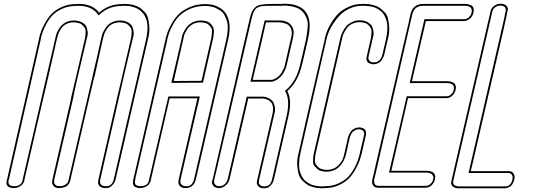

<svg xmlns="http://www.w3.org/2000/svg" viewBox="-20 -815 2861 1031"><path d="M299 195H298Q277 195 268 184Q259 173 260 162L261 151L362 -287H361L389 -405L437 -612Q440 -632 440 -646Q440 -660 432 -669.5Q424 -679 418 -684Q412 -689 401.5 -691.5Q391 -694 386 -694.5Q381 -695 376 -695H375Q354 -695 337 -686.5Q320 -678 310.5 -664.5Q301 -651 296 -640Q291 -629 289 -618L286 -608L240 -405L205 -256L111 151Q111 153 110.5 156Q110 159 106 166.5Q102 174 96 179.5Q90 185 78.5 190Q67 195 52 195H51Q47 195 41.5 194Q36 193 28 189.5Q20 186 16.5 177Q13 168 16 154L19 144L188 -600Q188 -604 190 -611Q194 -628 200.5 -646.5Q207 -665 222.5 -693Q238 -721 258 -741.5Q278 -762 312 -777.5Q346 -793 387 -793Q393 -794 402 -794Q477 -794 512 -747Q564 -793 635 -793Q641 -794 650 -794Q662 -794 673.5 -792.5Q685 -791 701.5 -786.5Q718 -782 730.5 -773.5Q743 -765 756.5 -751Q770 -737 775 -717Q780 -697 782 -668.5Q784 -640 774 -602L601 147Q596 167 584.5 178.5Q573 190 565 192.5Q557 195 549 195H546Q524 195 514.5 184Q505 173 507 162L508 151L608 -287L636 -405L684 -612Q687 -632 687 -646Q687 -660 679 -669.5Q671 -679 665 -684Q659 -689 648.5 -691.5Q638 -694 633 -694.5Q628 -695 623 -695H622Q601 -695 584 -686.5Q567 -678 557.5 -664.5Q548 -651 543 -640Q538 -629 536 -618L533 -608L488 -405H487L452 -256L358 151Q358 152 358 153.5Q358 155 356.5 159Q355 163 353 166.5Q351 170 347.5 175Q344 180 339 183.5Q334 187 326 190Q318 193 309 194Q303 195 299 195ZM301 185Q304 185 310 184Q326 182 335.5 173.5Q345 165 346 160.5Q347 156 348 152L477 -405Q477 -407 478 -410Q479 -413 479 -415Q487 -447 501.5 -511.5Q516 -576 523 -608L526 -618Q528 -630 533.5 -642Q539 -654 550 -669.5Q561 -685 580.5 -695Q600 -705 625 -705H626Q630 -705 634.5 -704.5Q639 -704 648 -702Q657 -700 664 -696.5Q671 -693 679.5 -686.5Q688 -680 691.5 -670Q695 -660 697.5 -645.5Q700 -631 694 -612L645 -405L618 -287L518 151Q518 153 517.5 155.5Q517 158 517.5 164Q518 170 520.5 174Q523 178 530 181.5Q537 185 548 185H551Q582 185 591 147L764 -602Q772 -637 772 -665Q772 -693 765.5 -711.5Q759 -730 747.5 -744Q736 -758 723.5 -765.5Q711 -773 696 -777.5Q681 -782 670 -783Q659 -784 648 -784L634 -783H633Q566 -783 518 -740L509 -732L504 -740Q471 -784 400 -784L386 -783H385Q347 -783 315 -768.5Q283 -754 264 -735Q245 -716 230.5 -689.5Q216 -663 210 -645.5Q204 -628 200 -611L198 -600L29 144L26 154Q24 164 26.5 171Q29 178 35 180.5Q41 183 45.5 184Q50 185 53 185H54Q94 185 101 154V152L279 -618Q281 -630 286.5 -642Q292 -654 303 -669.5Q314 -685 333.5 -695Q353 -705 378 -705H379Q383 -705 387.5 -704.5Q392 -704 401 -702Q410 -700 417 -696.5Q424 -693 432.5 -686.5Q441 -680 444.5 -670Q448 -660 450.5 -645.5Q453 -631 447 -612L398 -405L374 -297H375L271 151Q272 153 270.5 160.5Q269 168 276.5 176.5Q284 185 300 185Z M1062 -381 1115 -612Q1118 -632 1118.5 -646Q1119 -660 1112 -669Q1105 -678 1099 -683.5Q1093 -689 1083 -691.5Q1073 -694 1068 -694.5Q1063 -695 1058 -695H1056Q1033 -695 1015.5 -685.5Q998 -676 988 -661.5Q978 -647 973 -636Q968 -625 966 -614L965 -608L913 -380ZM1081 -793H1085Q1091 -793 1097.5 -792.5Q1104 -792 1115.5 -790Q1127 -788 1137.5 -784Q1148 -780 1160 -773Q1172 -766 1181.5 -756.5Q1191 -747 1198.5 -732.5Q1206 -718 1210 -700Q1214 -682 1213 -656.5Q1212 -631 1205 -602L1032 147Q1029 162 1021.5 172.5Q1014 183 1005.5 187.5Q997 192 991 193.5Q985 195 980 195H978Q956 195 946.5 184Q937 173 938 162L939 151L1040 -287H891L790 151Q790 153 789.5 156Q789 159 785 166.5Q781 174 775 179.5Q769 185 757.5 190Q746 195 731 195H730Q726 195 720.5 194Q715 193 707 189.5Q699 186 695.5 177Q692 168 695 154L697 144L868 -600Q868 -602 869 -607Q873 -623 879 -640.5Q885 -658 901.5 -687.5Q918 -717 939.5 -738.5Q961 -760 998.5 -776.5Q1036 -793 1081 -793ZM1070 -371 900 -370 955 -606Q955 -610 956 -614Q958 -625 963.5 -637.5Q969 -650 980.5 -666.5Q992 -683 1012.5 -694Q1033 -705 1059 -705H1061Q1066 -705 1072 -704Q1078 -703 1088.5 -700.5Q1099 -698 1106 -692Q1113 -686 1120.5 -675.5Q1128 -665 1128.5 -649.5Q1129 -634 1125 -612ZM1079 -783Q1036 -783 1001 -767.5Q966 -752 945.5 -732Q925 -712 909.5 -684Q894 -656 888.5 -639.5Q883 -623 879 -607L878 -600L707 143L706 154H705Q703 164 705.5 171Q708 178 714 180.5Q720 183 724.5 184Q729 185 732 185H733Q773 185 780 154V152L884 -297H1053L949 151Q950 153 948.5 160.5Q947 168 955 176.5Q963 185 980 185H982Q1013 185 1022 147L1195 -602Q1202 -633 1203 -659.5Q1204 -686 1198 -704Q1192 -722 1184 -736Q1176 -750 1163.5 -758Q1151 -766 1140 -771.5Q1129 -777 1116.5 -779.5Q1104 -782 1097 -782.5Q1090 -783 1083 -783Z M1441 -386Q1458 -391 1471.5 -401.5Q1485 -412 1492.5 -425.5Q1500 -439 1504 -448.5Q1508 -458 1510 -467L1511 -472L1543 -611Q1546 -623 1546 -628Q1546 -630 1546.5 -634Q1547 -638 1547 -640Q1546 -658 1537.5 -670.5Q1529 -683 1516.5 -687.5Q1504 -692 1496.5 -693.5Q1489 -695 1482 -695H1481H1408L1390 -614L1337 -386H1395ZM1493 -794Q1495 -794 1499 -794.5Q1503 -795 1505 -795Q1678 -795 1634 -608L1633 -602V-601V-602V-601L1605 -480Q1604 -476 1602 -469Q1581 -376 1523 -326Q1549 -277 1529 -192L1451 148Q1446 168 1435 179.5Q1424 191 1415.5 193.5Q1407 196 1400 196H1398Q1376 196 1367 185Q1358 174 1359 163L1361 152L1443 -202Q1460 -277 1393 -286H1313L1213 146Q1210 156 1205 165.5Q1200 175 1186 185Q1172 195 1154 195Q1152 195 1149.5 194.5Q1147 194 1139.5 192Q1132 190 1128 185.5Q1124 181 1120 173.5Q1116 166 1120 154L1123 144L1198 -182L1262 -460L1265 -472L1262 -460L1265 -472L1286 -565Q1287 -566 1308 -659Q1309 -661 1309 -663L1321 -715Q1326 -735 1331 -747.5Q1336 -760 1344.5 -769.5Q1353 -779 1361 -783.5Q1369 -788 1387 -790.5Q1405 -793 1420.5 -793.5Q1436 -794 1468 -794ZM1442 -376H1440H1325L1401 -705H1485Q1490 -705 1496 -704.5Q1502 -704 1513.5 -700Q1525 -696 1533.5 -690Q1542 -684 1549 -671.5Q1556 -659 1557 -643Q1557 -639 1556.5 -635Q1556 -631 1556 -630Q1556 -624 1553 -611L1520 -467Q1518 -458 1514 -447.5Q1510 -437 1501.5 -422Q1493 -407 1477.5 -394.5Q1462 -382 1442 -376ZM1491 -784H1466Q1464 -784 1460 -784Q1436 -784 1425.5 -784Q1415 -784 1399.5 -783Q1384 -782 1378.5 -780.5Q1373 -779 1364 -775Q1355 -771 1352.5 -767Q1350 -763 1345 -755Q1340 -747 1337.5 -738Q1335 -729 1331 -715L1272 -460L1275 -472L1130 154Q1127 167 1134.5 175Q1142 183 1147.5 184Q1153 185 1156 185Q1191 185 1203 146L1305 -296H1396H1397Q1405 -295 1413 -292Q1421 -289 1431.5 -282.5Q1442 -276 1447.5 -266Q1453 -256 1456 -240Q1459 -224 1453 -202L1371 152Q1372 154 1370 161.5Q1368 169 1375.5 177.5Q1383 186 1400 186H1402Q1432 186 1441 148L1519 -192Q1538 -274 1514 -320L1510 -327L1517 -333Q1572 -380 1592 -469L1623 -602V-601L1624 -608Q1631 -646 1632.5 -674Q1634 -702 1624.5 -722Q1615 -742 1603.5 -754Q1592 -766 1573.5 -773Q1555 -780 1538.5 -782.5Q1522 -785 1502 -785Q1502 -785 1498 -784.5Q1494 -784 1491 -784Z M1829 10 1848 -75Q1849 -77 1850 -81Q1851 -85 1855.5 -94.5Q1860 -104 1866 -111.5Q1872 -119 1884 -125Q1896 -131 1910 -131Q1912 -131 1915 -130.5Q1918 -130 1925 -128Q1932 -126 1937 -122Q1942 -118 1944.5 -109.5Q1947 -101 1945 -90L1931 -29L1924 2Q1923 6 1921 13Q1917 30 1910.5 48.5Q1904 67 1888.5 95Q1873 123 1853 143.5Q1833 164 1799 179.5Q1765 195 1724 195Q1718 196 1709 196Q1697 196 1685.5 194.5Q1674 193 1657.5 188.5Q1641 184 1628.5 175.5Q1616 167 1602.5 153Q1589 139 1583.5 119Q1578 99 1576 70.5Q1574 42 1584 4L1632 -207L1723 -600Q1724 -605 1725 -612Q1729 -629 1736 -647.5Q1743 -666 1759.5 -693.5Q1776 -721 1797 -742Q1818 -763 1852.5 -778.5Q1887 -794 1927 -794H1937Q1949 -794 1960.5 -792.5Q1972 -791 1988.5 -786.5Q2005 -782 2017.5 -773.5Q2030 -765 2044 -751Q2058 -737 2063 -717Q2068 -697 2070 -668.5Q2072 -640 2062 -602L2044 -524Q2043 -518 2040 -511.5Q2037 -505 2031 -494.5Q2025 -484 2012.5 -477Q2000 -470 1984 -470Q1982 -470 1979 -470.5Q1976 -471 1969 -473Q1962 -475 1957 -479Q1952 -483 1949 -491.5Q1946 -500 1949 -511L1952 -524L1972 -612Q1975 -632 1975 -646Q1975 -660 1967.5 -669.5Q1960 -679 1953.5 -684.5Q1947 -690 1936.5 -692.5Q1926 -695 1921 -695.5Q1916 -696 1912 -696H1911Q1889 -696 1871 -687Q1853 -678 1843.5 -665Q1834 -652 1827.5 -639Q1821 -626 1819 -617L1817 -608L1724 -202L1674 14Q1671 34 1671 48Q1671 62 1679 71.5Q1687 81 1693 86Q1699 91 1709.5 93.5Q1720 96 1725 96.5Q1730 97 1735 97H1736Q1771 97 1794 75.5Q1817 54 1823 32ZM1839 10Q1838 12 1837.5 15.5Q1837 19 1833.5 29Q1830 39 1825.5 48Q1821 57 1812 68.5Q1803 80 1793 88Q1783 96 1767 101.5Q1751 107 1733 107H1732Q1727 107 1721.5 106.5Q1716 106 1704.5 103Q1693 100 1686 94Q1679 88 1670 78Q1661 68 1661 52Q1661 36 1664 14L1807 -608Q1808 -612 1809.5 -618.5Q1811 -625 1819 -642Q1827 -659 1837.5 -672Q1848 -685 1868 -695.5Q1888 -706 1913 -706H1914Q1918 -706 1922.5 -705.5Q1927 -705 1936 -703Q1945 -701 1952 -697Q1959 -693 1967.5 -686.5Q1976 -680 1979.5 -670Q1983 -660 1985.5 -645.5Q1988 -631 1982 -612L1959 -511Q1956 -498 1963.5 -490Q1971 -482 1976.5 -481Q1982 -480 1986 -480Q2024 -480 2034 -524L2052 -602Q2059 -633 2060 -658.5Q2061 -684 2056 -702Q2051 -720 2043 -734Q2035 -748 2023.5 -756.5Q2012 -765 2001 -771Q1990 -777 1976.5 -779.5Q1963 -782 1953.5 -783Q1944 -784 1935 -784H1924Q1890 -784 1859 -770Q1828 -756 1808 -736Q1788 -716 1771.5 -691Q1755 -666 1747 -646.5Q1739 -627 1735 -612L1642 -207L1594 4Q1587 35 1586 60.5Q1585 86 1590 104Q1595 122 1603 136Q1611 150 1622.5 158.5Q1634 167 1645 173Q1656 179 1669.5 181.5Q1683 184 1692.5 185Q1702 186 1711 186L1725 185H1726Q1764 185 1796 170.5Q1828 156 1847 137Q1866 118 1880.5 91.5Q1895 65 1901 47.5Q1907 30 1911 13L1935 -90Q1937 -98 1934.5 -104.5Q1932 -111 1928.5 -114Q1925 -117 1919.5 -118.5Q1914 -120 1911.5 -120.5Q1909 -121 1908 -121Q1896 -121 1887 -116Q1878 -111 1873 -105.5Q1868 -100 1864.5 -92Q1861 -84 1860 -81Q1859 -78 1858 -75Z M2426 -331Q2426 -330 2425.5 -328.5Q2425 -327 2423 -322.5Q2421 -318 2419 -314Q2417 -310 2412.5 -305Q2408 -300 2403 -296.5Q2398 -293 2391 -290.5Q2384 -288 2375 -288H2341H2332H2182H2171L2084 91L2081 102H2088H2224H2229H2236H2271H2273Q2279 102 2286 103.5Q2293 105 2302 109Q2311 113 2315 123.5Q2319 134 2315 150Q2315 152 2314 155Q2313 158 2309 165Q2305 172 2299.5 178Q2294 184 2285 188.5Q2276 193 2264 193H2230H2221H2071H2057H2045H2018H2017H2014H2010Q1993 193 1985 182.5Q1977 172 1978 161L1979 150L1980 148L1982 138L1987 117L1992 96L1993 91L2002 51L2164 -650L2174 -691L2175 -696Q2175 -697 2175.5 -699.5Q2176 -702 2176 -703Q2178 -710 2184 -738Q2197 -794 2253 -794H2273H2295H2431H2436H2443H2478H2480Q2486 -794 2492.5 -792.5Q2499 -791 2508.5 -787Q2518 -783 2522 -772.5Q2526 -762 2522 -746Q2522 -744 2521 -741Q2520 -738 2516 -730.5Q2512 -723 2506.5 -717.5Q2501 -712 2491.5 -707Q2482 -702 2471 -702H2437H2428H2278H2267L2192 -379H2199H2335H2340H2347H2382H2384Q2391 -379 2397.5 -377.5Q2404 -376 2413 -372Q2422 -368 2426 -357.5Q2430 -347 2426 -331ZM2273 -794H2295ZM2416 -331Q2419 -344 2416 -352Q2413 -360 2406 -363.5Q2399 -367 2393.5 -368Q2388 -369 2382 -369H2180L2259 -712H2473Q2486 -712 2496 -721Q2506 -730 2508.5 -736Q2511 -742 2512 -746Q2515 -758 2512 -766.5Q2509 -775 2501.5 -778.5Q2494 -782 2489 -783Q2484 -784 2478 -784H2252Q2205 -784 2194 -738L1992 139L1991 140L1990 146V147L1989 150Q1989 151 1989 152Q1989 153 1989 156.5Q1989 160 1989 163.5Q1989 167 1990.5 170.5Q1992 174 1994.5 176.5Q1997 179 2002 181Q2007 183 2013 183H2267Q2280 183 2290 174Q2300 165 2302 159.5Q2304 154 2305 150Q2309 139 2306 132Q2303 125 2299.5 121Q2296 117 2289.5 115Q2283 113 2279 112.5Q2275 112 2271 112H2069L2164 -298H2378Q2391 -298 2400.5 -306.5Q2410 -315 2412.5 -321Q2415 -327 2416 -331ZM2271 -784H2293Z M2655 196H2634ZM2451 196H2439Q2437 196 2434 195.5Q2431 195 2424 193Q2417 191 2412 187Q2407 183 2404 175Q2401 167 2404 156L2614 -754Q2618 -772 2631.5 -782Q2645 -792 2656 -794L2668 -795Q2690 -795 2699.5 -784Q2709 -773 2707 -762L2704 -751L2698 -719L2693 -698L2692 -693L2683 -652L2520 54L2510 95L2509 99L2508 104H2650H2664H2711Q2729 104 2736.5 115Q2744 126 2743 137L2742 148Q2738 164 2731 174.5Q2724 185 2715.5 189Q2707 193 2701.5 194.5Q2696 196 2692 196H2690H2663H2655H2634H2497H2492ZM2657 186H2636ZM2453 186H2694Q2723 186 2732 148Q2731 146 2732.5 138.5Q2734 131 2728 122.5Q2722 114 2709 114H2496L2688 -719L2694 -751L2695 -752Q2695 -753 2695.5 -754Q2696 -755 2696 -759Q2696 -763 2696 -765.5Q2696 -768 2694 -772Q2692 -776 2689 -778.5Q2686 -781 2680 -783Q2674 -785 2665 -785Q2661 -785 2655 -784Q2649 -783 2638 -775Q2627 -767 2624 -754L2414 156Q2412 164 2414 170Q2416 176 2420 179Q2424 182 2429.5 183.5Q2435 185 2437.5 185.5Q2440 186 2441 186H2446H2447H2448Z"/></svg>

Font: Soda Fountain
Style: OutlineOblique
Weight: 400
Version: Version 1.0